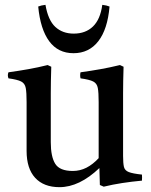

<svg xmlns="http://www.w3.org/2000/svg" viewBox="-20 -762 623 794"><path d="M226 12Q161 12 125.5 -26.5Q90 -65 90 -138V-340Q90 -379 86.5 -398Q83 -417 67.5 -425Q52 -433 15 -438Q10 -451 15 -463Q58 -469 97.5 -476Q137 -483 177 -493L192 -486Q191 -455 190.5 -427.5Q190 -400 190 -376V-174Q190 -114 208.5 -84.5Q227 -55 281 -55Q311 -55 337.5 -68.5Q364 -82 388 -108V-340Q388 -379 384.5 -398Q381 -417 365.5 -425Q350 -433 313 -438Q310 -451 313 -463Q356 -469 395.5 -476Q435 -483 476 -493L491 -486Q490 -455 489.5 -427.5Q489 -400 489 -376V-117Q489 -87 492.5 -72Q496 -57 512.5 -50.5Q529 -44 567 -40Q568 -28 567 -15Q524 -11 485 -5Q446 1 409 10L393 3L391 -67Q308 12 226 12ZM168 -742Q179 -678 209 -650.5Q239 -623 285 -623Q334 -623 364.5 -652.5Q395 -682 403 -742Q421 -740 433 -735Q425 -641 386.5 -591.5Q348 -542 284 -542Q220 -542 183.5 -591.5Q147 -641 138 -735Q150 -740 168 -742Z"/></svg>

Font: Tiro Kannada
Style: Regular
Weight: 400
Designer: Kannada: John Hudson & Fiona Ross. Latin: John Hudson.
Foundry: Tiro Typeworks Ltd.
Version: Version 1.52